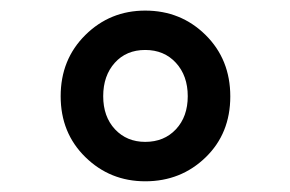

<svg xmlns="http://www.w3.org/2000/svg" viewBox="-20 -798 540 357"><path d="M250 -460.9Q184.6 -460.9 138.7 -505.9Q92.8 -550.8 92.8 -619.1Q92.8 -687.5 138.7 -732.9Q184.6 -778.3 250 -778.3Q316.4 -778.3 362.3 -732.9Q408.2 -687.5 408.2 -618.7Q408.2 -549.8 362.3 -505.4Q316.4 -460.9 250 -460.9ZM250 -534.2Q285.2 -534.2 307.1 -557.6Q329.1 -581.1 329.1 -619.1Q329.1 -657.2 307.1 -681.2Q285.2 -705.1 250 -705.1Q214.8 -705.1 193.4 -681.2Q171.9 -657.2 171.9 -619.1Q171.9 -581.1 193.8 -557.6Q215.8 -534.2 250 -534.2Z"/></svg>

Font: Gen Jyuu Gothic Monospace Bold
Style: Bold
Weight: 700
Designer: [Source Han Sans]
Ryoko NISHIZUKA  (kana & ideographs); Paul D. Hunt (Latin, Greek & Cyrillic); Wenlong ZHANG  (bopomofo
Version: Version 1.002.20150607